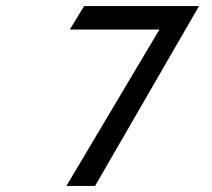

<svg xmlns="http://www.w3.org/2000/svg" viewBox="-20 -600 694 630"><path d="M209 -503H503L198 10H292L633 -580H256Z"/></svg>

Font: Charger Monospace
Style: Regular
Weight: 400
Designer: Jasper
Foundry: Cannot Into Space Fonts
Version: Version 0.980